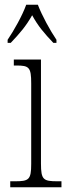

<svg xmlns="http://www.w3.org/2000/svg" viewBox="-20 -786 286 806"><path d="M12 -619V-606H25C63 -646 89 -676 115 -722C140 -676 166 -646 204 -606H217V-619C191 -657 156 -721 139 -766H90C74 -721 38 -657 12 -619ZM23 0H238V-25H222C162 -25 152 -31 152 -99V-536H38V-511H48C102 -511 111 -504 111 -436V-98C111 -31 101 -25 42 -25H23Z"/></svg>

Font: Noto Serif Devanagari Condensed ExtraLight
Style: Regular
Weight: 200
Width: 3
Designer: Universal Thirst, Indian Type Foundry and the Monotype Design Team
Foundry: Monotype Imaging Inc.
Version: Version 2.004